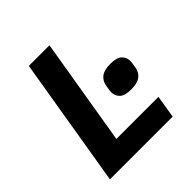

<svg xmlns="http://www.w3.org/2000/svg" viewBox="-187 -836 974 974"><g transform="rotate(-45 300.0 -349.0)"><path d="M51 0 167 -698H315L219 -122H521L501 0ZM450 -246Q405 -246 386.5 -263.5Q368 -281 368 -307Q368 -312 369 -320.5Q370 -329 373 -347Q378 -379 400 -396Q422 -413 467 -413Q512 -413 530.5 -395.5Q549 -378 549 -352Q549 -347 548 -338.5Q547 -330 544 -312Q539 -280 517 -263Q495 -246 450 -246Z"/></g></svg>

Font: IBM Plex Mono
Style: Bold Italic
Weight: 700
Italic angle: -9°
Monospace: yes
Designer: Mike Abbink, Paul van der Laan, Pieter van Rosmalen
Foundry: Bold Monday
Version: Version 2.3